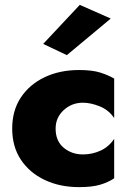

<svg xmlns="http://www.w3.org/2000/svg" viewBox="-20 -757 538 787"><path d="M434 -681 254 -531 157 -577 307 -737ZM208 -230Q208 -179 241 -151.5Q274 -124 320 -124Q358 -124 392 -139.5Q426 -155 448 -188V-26Q424 -10 391 0Q358 10 304 10Q225 10 163 -19.5Q101 -49 65.5 -102.5Q30 -156 30 -230Q30 -304 65.5 -357.5Q101 -411 163 -440.5Q225 -470 304 -470Q358 -470 391 -459.5Q424 -449 448 -435V-273Q426 -306 389 -321Q352 -336 320 -336Q274 -336 241 -305.5Q208 -275 208 -230Z"/></svg>

Font: Jost* Heavy
Style: Regular
Weight: 800
Version: Version 3.7